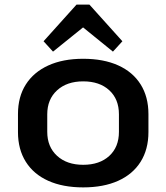

<svg xmlns="http://www.w3.org/2000/svg" viewBox="-20 -804 721 833"><path d="M341 9Q253 9 189.5 -19.5Q126 -48 92 -102Q58 -156 58 -231V-309Q58 -384 92 -437.5Q126 -491 189.5 -520Q253 -549 341 -549Q429 -549 492.5 -520.5Q556 -492 590 -438Q624 -384 624 -309V-231Q624 -156 590 -102Q556 -48 492.5 -19.5Q429 9 341 9ZM341 -89Q412 -89 454 -127.5Q496 -166 496 -232V-308Q496 -374 454 -412.5Q412 -451 341 -451Q270 -451 227.5 -412Q185 -373 185 -308V-232Q185 -167 227.5 -128Q270 -89 341 -89ZM169 -625 312 -784H368L511 -625L470 -580L306 -713H375L210 -580Z"/></svg>

Font: Pathway Extreme 12pt SemiBold
Style: Regular
Weight: 600
Version: Version 1.001;gftools[0.9.26]